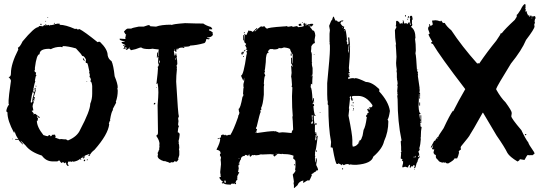

<svg xmlns="http://www.w3.org/2000/svg" viewBox="-20 -818 2729 969"><path d="M222.7 -731.9V-728H218.8Q219.2 -731.9 222.7 -731.9ZM209 -712.4H212.9Q212.9 -708.5 209 -708.5ZM255.9 -702.6H257.8Q257.8 -699.7 252 -696.8V-698.7Q252.4 -702.6 255.9 -702.6ZM187.5 -698.7 189.5 -694.8V-690.9Q185.5 -692.9 183.6 -692.9V-694.8Q184.1 -698.7 187.5 -698.7ZM265.6 -698.7H281.2V-692.9Q311 -692.9 359.4 -671.4L363.3 -673.3H365.2L371.1 -669.4H373Q377.4 -669.4 380.9 -671.4Q406.2 -658.7 472.7 -605L476.6 -606.9H484.4Q523.4 -569.3 523.4 -538.6Q526.9 -520 543 -509.3Q552.7 -488.8 558.6 -433.1Q574.2 -395.5 574.2 -376.5L572.3 -372.6L574.2 -360.8Q574.2 -330.1 564.5 -304.2L566.4 -300.3L548.8 -267.1L550.8 -263.2Q542.5 -257.3 535.2 -212.4Q537.1 -212.4 537.1 -210.4Q534.2 -210.4 529.3 -194.8L531.2 -190.9Q525.4 -139.6 457 -62Q437 -46.9 431.6 -30.8H429.7Q425.8 -30.8 425.8 -34.7Q429.7 -36.6 431.6 -36.6L429.7 -40.5Q409.7 -34.7 404.3 -28.8Q408.2 -28.8 408.2 -26.9Q404.3 -18.1 400.4 -17.1V-22.9H394.5Q389.6 -19 386.7 -19L390.6 -13.2L386.7 -11.2H384.8L386.7 -15.1H382.8Q371.6 -5.4 349.6 -1.5Q349.6 -5.4 345.7 -5.4V-1.5H341.8Q337.4 -1.5 334 -3.4Q330.6 -1.5 326.2 -1.5Q326.2 -3.4 324.2 -3.4Q322.3 5.4 322.3 12.2Q326.2 12.7 326.2 16.1Q326.2 20 322.3 20Q312.5 12.2 312.5 2.4H310.5Q305.7 6.3 304.7 6.3Q304.7 3.4 298.8 0.5H296.9Q293 1 293 4.4Q286.6 4.4 281.2 -7.3H275.4L269.5 -3.4H246.1Q212.4 -3.4 191.4 -32.7Q133.3 -51.3 109.4 -83.5Q108.4 -83.5 85.9 -106.9H84L95.7 -91.3V-89.4H93.8Q74.2 -108.4 74.2 -112.8H56.6V-116.7H72.3Q59.1 -133.8 54.7 -153.8H52.7V-147.9H50.8Q17.6 -209 17.6 -249.5V-251.5Q14.2 -251.5 11.7 -257.3Q14.2 -275.9 25.4 -290.5L23.4 -294.4V-312Q23.4 -327.6 35.2 -409.7Q35.2 -417 23.4 -429.2Q35.2 -429.2 35.2 -448.7Q35.2 -495.1 72.3 -567.9L70.3 -577.6Q79.6 -579.1 93.8 -608.9Q153.8 -681.2 173.8 -681.2Q173.8 -684.1 179.7 -687Q190.4 -685.1 197.3 -685.1Q197.3 -688 203.1 -690.9H207L210.9 -689V-690.9Q209 -694.8 209 -696.8H212.9V-690.9H220.7Q222.7 -690.9 222.7 -692.9Q228.5 -690.9 228.5 -689Q236.3 -690.4 236.3 -692.9Q238.3 -692.9 238.3 -690.9Q251 -692.9 259.8 -696.8H265.6ZM296.9 -585.4Q296.9 -583.5 294.9 -579.6L285.2 -581.5Q258.3 -581.5 236.3 -569.8Q229.5 -571.8 228.5 -571.8Q179.7 -571.8 179.7 -544.4Q164.6 -544.4 156.2 -476.1V-464.4H154.3V-462.4Q154.3 -452.6 162.1 -452.6V-450.7L160.2 -440.9Q164.1 -440.4 164.1 -437Q159.7 -437 156.2 -411.6L158.2 -407.7Q154.3 -397.9 150.4 -378.4V-372.6H148.4V-368.7L150.4 -364.7H146.5V-358.9L150.4 -360.8H152.3V-356.9Q144.5 -356.9 144.5 -351.1Q140.6 -342.3 134.8 -302.2L138.7 -300.3H140.6Q140.6 -307.1 150.4 -310.1V-308.1Q150.4 -306.2 148.4 -306.2L150.4 -302.2Q144.5 -289.1 144.5 -280.8Q148.4 -263.2 148.4 -261.2Q145 -259.3 140.6 -259.3V-257.3L150.4 -245.6Q148.4 -241.7 148.4 -239.7L154.3 -243.7L158.2 -241.7Q158.2 -243.7 160.2 -243.7Q160.2 -239.7 181.6 -226.1V-224.1H175.8Q171.9 -224.1 171.9 -230H166V-228Q171.9 -221.7 171.9 -218.3Q169.9 -214.4 169.9 -212.4Q171.9 -212.4 171.9 -210.4Q168 -208.5 166 -208.5Q166 -177.7 199.2 -136.2Q215.8 -130.4 222.7 -130.4Q222.7 -136.2 232.4 -136.2Q234.4 -132.3 234.4 -130.4Q242.2 -130.4 242.2 -138.2H244.1Q246.1 -138.2 246.1 -136.2L250 -138.2H257.8Q257.8 -134.8 261.7 -128.4Q257.8 -127.9 257.8 -124.5Q264.2 -120.6 283.2 -114.7Q285.2 -114.7 285.2 -116.7L304.7 -114.7H312.5Q322.3 -110.4 322.3 -108.9Q370.1 -128.4 384.8 -163.6Q435.5 -259.3 435.5 -294.4Q445.3 -317.4 445.3 -345.2V-384.3Q442.9 -407.7 435.5 -407.7V-411.6H439.5Q436.5 -429.2 431.6 -429.2L433.6 -439Q433.6 -440.9 429.7 -454.6H431.6Q422.9 -499.5 419.9 -499.5Q412.1 -499.5 412.1 -505.4L414.1 -517.1Q405.8 -534.2 396.5 -536.6Q396.5 -534.7 394.5 -534.7Q394.5 -541.5 363.3 -573.7Q322.3 -585.4 296.9 -585.4ZM398.4 -524.9Q403.3 -523.9 408.2 -511.2H406.2Q398.4 -514.6 398.4 -524.9ZM416 -407.7H419.9V-405.8H416ZM160.2 -386.2Q164.1 -385.7 164.1 -382.3L160.2 -380.4ZM160.2 -374.5H162.1Q162.1 -370.6 158.2 -370.6L160.2 -360.8L150.4 -327.6H156.2V-321.8Q156.2 -317.9 152.3 -317.9V-319.8L154.3 -323.7H150.4V-319.8L154.3 -314Q154.3 -310.1 150.4 -310.1V-314H148.4Q148.4 -308.1 142.6 -308.1V-310.1Q142.6 -317.4 152.3 -349.1L148.4 -347.2L146.5 -351.1Q156.2 -351.1 156.2 -362.8V-368.7L152.3 -366.7H150.4Q150.4 -369.6 160.2 -374.5ZM43 -118.7H44.9V-114.7H43ZM398.4 -28.8V-24.9H400.4V-28.8ZM421.9 -15.1V-9.3H418V-11.2Q418.5 -15.1 421.9 -15.1ZM408.2 -13.2 410.2 -9.3Q410.2 -6.3 404.3 -3.4L402.3 -7.3Q402.3 -10.3 408.2 -13.2ZM316.4 4.4V6.3H320.3V4.4Z M615.2 -576.2 617.2 -580.1Q611.3 -580.1 611.3 -576.2ZM781.2 -498Q785.2 -498 787.1 -511.7H783.2ZM865.2 -515.6V-525.4H863.3V-515.6ZM863.3 -564.5V-568.4Q859.4 -567.9 859.4 -564.5ZM615.2 -576.2V-574.2L601.6 -570.3L607.4 -578.1V-585.9Q601.6 -585.9 601.6 -589.8L605.5 -591.8Q606 -587.9 609.4 -587.9H613.3Q613.3 -591.8 595.7 -599.6L593.8 -603.5V-605.5Q601.6 -607.4 609.4 -607.4V-609.4Q584 -613.8 584 -619.1V-623Q589.8 -623 613.3 -621.1Q613.3 -625 611.3 -628.9L615.2 -630.9L613.3 -634.8V-636.7L617.2 -642.6Q612.8 -643.6 605.5 -658.2Q618.2 -673.8 625 -673.8H642.6Q647.9 -677.7 679.7 -683.6H705.1L728.5 -691.4Q738.3 -690.4 738.3 -685.5Q757.8 -683.6 767.6 -683.6Q793.9 -693.4 843.8 -693.4L847.7 -691.4Q847.7 -696.3 914.1 -701.2Q970.2 -699.2 1005.9 -699.2Q1021 -688.5 1044.9 -681.6L1050.8 -673.8V-669.9H1035.2V-664.1Q1044.4 -663.1 1054.7 -652.3L1052.7 -648.4Q1054.7 -644.5 1054.7 -642.6Q1048.3 -628.9 1025.4 -628.9V-627Q1039.1 -625 1039.1 -621.1Q1034.7 -621.1 1031.2 -619.1Q1027.8 -621.1 1021.5 -621.1Q1017.6 -599.6 1007.8 -599.6Q972.7 -589.8 939.5 -587.9Q939.5 -582 906.2 -582V-580.1H910.2V-576.2H904.3Q902.3 -576.2 902.3 -578.1Q878.9 -578.1 878.9 -568.4H875V-574.2Q871.1 -574.2 869.1 -558.6Q871.1 -558.6 871.1 -556.6L867.2 -554.7Q864.3 -562.5 861.3 -562.5Q857.4 -562 857.4 -558.6Q861.3 -540.5 861.3 -537.1Q864.7 -537.1 867.2 -546.9Q865.2 -546.9 865.2 -548.8H869.1Q871.1 -535.6 873 -531.2Q873 -529.3 871.1 -529.3Q875 -513.7 875 -494.1L871.1 -488.3L873 -476.6Q873 -474.6 871.1 -474.6L873 -470.7Q869.1 -434.6 869.1 -406.2Q878.9 -235.4 882.8 -230.5Q878.9 -222.7 878.9 -218.8L880.9 -207Q878.9 -193.8 878.9 -185.5Q882.8 -185.5 882.8 -179.7Q878.4 -174.3 877 -150.4Q886.7 -148.4 886.7 -138.7Q884.8 -116.7 880.9 -105.5Q882.8 -102.1 882.8 -97.7H880.9Q884.8 -88.9 884.8 -72.3Q884.8 -66.4 882.8 -66.4L884.8 -56.6V-35.2Q884.8 -33.2 878.9 -15.6Q880.9 -15.6 880.9 -13.7Q873.5 -2 871.1 -2H867.2L861.3 -5.9Q860.8 -0.5 851.6 2L847.7 0Q839.8 3.9 834 3.9Q834 1 814.5 -3.9Q814.5 -5.9 812.5 -5.9L808.6 -3.9Q775.4 -14.2 775.4 -31.2Q777.3 -35.2 777.3 -37.1L775.4 -46.9Q777.8 -46.9 783.2 -64.5H785.2Q785.2 -66.4 783.2 -66.4Q785.2 -77.1 785.2 -82L783.2 -85.9L785.2 -89.8Q785.2 -108.9 769.5 -130.9Q769.5 -136.7 771.5 -136.7Q777.3 -136.7 777.3 -150.4Q775.4 -251 775.4 -287.1Q779.3 -332.5 779.3 -351.6Q779.3 -378.9 775.4 -398.4H773.4V-394.5H769.5Q777.3 -459.5 777.3 -474.6Q775.4 -478.5 775.4 -480.5Q781.2 -482.4 781.2 -493.2Q781.2 -498 777.3 -498Q779.3 -521.5 779.3 -529.3Q779.3 -533.2 775.4 -533.2V-527.3H771.5L773.4 -552.7H777.3Q777.3 -548.8 779.3 -535.2H781.2V-537.1Q779.3 -547.9 779.3 -554.7L781.2 -568.4Q754.9 -570.8 750 -572.3Q739.3 -570.3 732.4 -570.3Q701.7 -570.3 693.4 -578.1H687.5Q664.1 -568.4 640.6 -564.5Q640.6 -567.4 632.8 -572.3Q634.8 -576.2 634.8 -578.1H632.8Q626 -566.4 615.2 -566.4V-572.3Q621.1 -572.3 621.1 -578.1L617.2 -576.2ZM759.8 -291H755.9Q755.9 -298.8 759.8 -298.8H763.7V-294.9Q763.7 -291 759.8 -291ZM771.5 -377H767.6V-378.9H771.5Z M1451.7 -536.6H1447.3V-548.3H1451.7ZM1541.5 -684.6V-690.4H1537.6Q1537.6 -684.6 1541.5 -684.6ZM1451.7 -146.5Q1451.7 -155.8 1459.5 -164.1Q1457.5 -218.8 1455.6 -228.5L1457.5 -232.4Q1453.6 -271 1453.6 -332.5Q1453.6 -342.3 1455.6 -377.4L1451.7 -379.4L1453.6 -389.2Q1451.7 -427.2 1449.2 -430.2L1451.7 -450.2L1449.2 -486.3H1453.6V-480.5H1455.6V-488.3L1449.2 -498.5V-526.4H1453.6V-498.5H1455.6L1457.5 -542.5Q1445.8 -558.6 1443.4 -572.3Q1441.4 -572.3 1441.4 -570.3Q1441.4 -575.2 1413.6 -578.6Q1413.6 -578.1 1401.4 -574.7H1391.6L1387.2 -576.7Q1387.2 -568.4 1359.4 -568.4V-570.3H1343.3Q1335 -565.4 1331.5 -556.6H1335.4V-552.2Q1321.3 -552.2 1321.3 -504.4Q1317.4 -462.4 1315.4 -462.4Q1317.4 -458.5 1317.4 -456.5Q1315.4 -450.2 1313.5 -450.2L1319.3 -436.5Q1313.5 -436.5 1311.5 -395.5Q1311.5 -391.6 1313.5 -391.6L1311.5 -381.3V-340.3Q1307.1 -288.6 1297.4 -272.5Q1299.3 -268.6 1299.3 -264.2Q1296.4 -264.2 1293.5 -260.3Q1295.4 -256.3 1295.4 -252.4Q1291.5 -248 1275.4 -178.2Q1273.4 -178.2 1271.5 -168.5Q1275.4 -166.5 1277.3 -166.5L1273.4 -152.3Q1275.4 -148.4 1275.4 -146.5Q1337.9 -156.2 1363.3 -156.2Q1365.2 -156.2 1365.2 -154.3L1369.1 -156.2Q1387.2 -150.4 1387.2 -148.4L1405.3 -150.4Q1415 -150.4 1451.7 -146.5ZM1206.5 -548.3V-552.2H1204.1V-548.3ZM1551.3 -432.6V-436.5H1549.3V-432.6ZM1557.6 -292.5V-296.4H1555.7V-292.5ZM1557.6 -224.1V-234.4Q1557.6 -238.3 1553.7 -238.3V-224.1ZM1557.6 -212.4V-222.2Q1553.7 -221.7 1553.7 -218.3Q1555.7 -214.4 1555.7 -212.4ZM1551.3 -192.4 1559.6 -196.3Q1557.6 -204.1 1557.6 -210.4H1555.7Q1555.7 -205.1 1551.3 -200.2ZM1269.5 -148.4V-152.3H1267.6V-148.4ZM1573.2 -142.1V-146.5H1571.3V-142.1ZM1575.7 -110.4Q1575.7 -116.2 1577.6 -124H1573.2V-136.2H1571.3V-110.4ZM1375.5 -40V-42H1371.6V-40ZM1187.5 -16.1V-20H1185.1V-16.1ZM1117.2 106 1119.1 102.1V93.8H1111.3Q1112.8 106 1117.2 106ZM1187.5 53.7 1187 53.2 1189 49.3ZM1501.5 -686.5 1497.6 -688.5Q1493.7 -688.5 1489.3 -686.5Q1487.3 -689 1487.3 -696.8L1499.5 -698.7ZM1214.4 -650.4H1210.4Q1210.4 -656.7 1214.4 -656.7ZM1210.4 -614.3H1206.5V-640.6H1210.4ZM1214.4 -558.6H1210.4Q1210.4 -563.5 1216.3 -566.4L1218.3 -562.5Q1214.4 -562.5 1214.4 -558.6ZM1202.1 -542.5Q1198.2 -542.5 1198.2 -546.4V-550.3Q1198.2 -553.7 1204.1 -556.6H1210.4Q1210.4 -545.9 1202.1 -542.5ZM1567.4 -542.5H1563.5V-544.4H1567.4ZM1210.4 -530.3H1206.5V-534.7H1210.4ZM1597.7 -250.5H1593.3V-252.4H1597.7ZM1081.1 -116.2H1079.1V-120.1H1085.4Q1085.4 -116.2 1081.1 -116.2ZM1579.6 -52.2H1575.7V-60.1Q1579.6 -59.6 1579.6 -56.2ZM1469.2 16.6Q1463.4 16.6 1463.4 12.7L1467.3 10.7L1469.2 14.6ZM1507.3 -702.6Q1503.4 -702.6 1503.4 -706.5H1507.3ZM1465.3 130.9H1463.4V116.7L1461.4 105L1463.4 101.1Q1463.4 95.2 1457.5 63Q1471.2 48.3 1471.2 43Q1471.2 38.6 1469.2 38.6L1471.2 24.9V-3.4Q1471.2 -10.3 1459.5 -18.1L1461.4 -32.2Q1441.4 -40 1421.4 -40Q1406.7 -40 1403.3 -42Q1401.4 -42 1401.4 -40Q1391.6 -42 1381.3 -42Q1373 -32.2 1369.1 -32.2Q1369.1 -28.3 1365.2 -28.3L1359.4 -32.2L1361.3 -36.1V-38.1L1345.2 -40Q1308.6 -38.1 1299.3 -38.1V-40Q1284.7 -34.2 1271.5 -34.2L1263.2 -36.1L1259.3 -34.2L1255.4 -36.1Q1252.4 -36.1 1243.2 -26.4L1237.3 -34.2H1241.2V-38.1L1237.3 -36.1Q1237.3 -38.1 1235.4 -38.1Q1235.4 -32.2 1229.5 -32.2L1223.1 -36.1H1215.3L1217.3 -32.2Q1195.3 -29.8 1195.3 -12.2Q1192.4 -12.2 1187.5 3.9H1185.1V7.8H1189.5V11.7Q1183.1 11.7 1183.1 22Q1185.1 25.9 1185.1 27.8H1183.1Q1183.1 29.8 1185.1 29.8Q1181.2 49.3 1181.2 51.8Q1184.1 49.8 1187.5 49.8L1185.5 52.2L1187 53.2L1177.2 71.8Q1179.2 75.7 1179.2 77.6Q1175.3 78.1 1175.3 82Q1179.2 82.5 1179.2 85.9L1169.4 97.7Q1171.4 97.7 1171.4 99.6Q1167.5 100.6 1167.5 104H1171.4V107.9Q1171.4 111.8 1165.5 111.8V107.9L1155.3 109.9Q1153.3 109.9 1153.3 107.9Q1145.5 108.9 1145.5 113.8Q1110.4 113.8 1109.4 106L1105.5 107.9Q1099.1 107.9 1099.1 104Q1102.1 104 1105.5 97.7Q1098.1 97.7 1087.4 80.1Q1087.4 73.7 1095.2 73.7V67.9H1091.3V64H1095.2Q1091.3 61 1091.3 50.8Q1095.2 15.6 1095.2 11.7Q1095.2 0 1093.3 -12.2Q1095.2 -15.6 1095.2 -28.3Q1089.4 -28.3 1089.4 -30.3L1091.3 -34.2Q1089.4 -38.1 1089.4 -40Q1093.3 -40 1093.3 -44.4Q1093.3 -59.6 1073.2 -62V-64.5Q1091.3 -99.1 1091.3 -116.2Q1087.4 -116.2 1087.4 -122.1Q1095.2 -122.1 1095.2 -128.4V-134.3L1101.1 -138.2H1110.4L1116.2 -134.3Q1116.7 -138.2 1120.1 -138.2Q1120.6 -134.3 1124 -134.3Q1127.9 -134.3 1136.2 -138.2Q1140.1 -136.2 1142.1 -136.2Q1157.7 -158.7 1182.1 -228.5V-234.4Q1184.6 -234.4 1188.5 -248.5Q1186 -251.5 1184.1 -268.6Q1192.9 -268.6 1204.1 -330.6Q1208.5 -330.6 1208.5 -340.3L1206.5 -344.2Q1208 -377.4 1210.4 -377.4L1208.5 -381.3V-393.6Q1208.5 -395.5 1212.4 -409.2V-426.3L1208.5 -409.2Q1196.3 -434.6 1196.3 -436.5Q1209 -436.5 1224.1 -542.5Q1226.1 -542.5 1226.1 -554.7H1222.2Q1222.2 -558.1 1228.5 -562.5Q1226.1 -566.4 1226.1 -568.4Q1221.2 -564.5 1218.3 -564.5L1224.1 -572.3V-576.7L1216.3 -590.3L1220.2 -592.3V-588.4H1222.2V-590.3Q1220.2 -594.7 1220.2 -596.7Q1222.2 -596.7 1222.2 -598.6Q1212.4 -598.6 1212.4 -614.3L1214.4 -640.6Q1212.4 -644.5 1212.4 -646.5H1214.4L1222.2 -640.6Q1224.1 -640.6 1234.4 -664.6Q1240.2 -664.6 1240.2 -660.6L1244.1 -662.6H1246.1L1256.3 -656.7Q1256.3 -659.2 1276.4 -676.8H1278.3V-674.3Q1272.9 -664.6 1266.1 -664.6V-658.7Q1289.6 -681.2 1296.4 -684.6H1302.2Q1304.2 -684.6 1304.2 -682.6L1314.5 -686.5Q1314.5 -681.6 1328.1 -672.4Q1328.1 -679.2 1411.6 -684.6Q1420.4 -684.6 1429.2 -686.5L1431.6 -682.6Q1449.2 -684.6 1449.2 -686.5L1459.5 -682.6L1479.5 -686.5Q1479.5 -685.1 1485.4 -680.7Q1507.8 -682.6 1513.7 -686.5L1511.2 -696.8Q1513.7 -700.7 1513.7 -702.6H1517.6Q1517.6 -694.3 1523.4 -694.3L1521.5 -698.7L1525.4 -700.7V-694.3L1521.5 -688.5H1525.4Q1525.4 -694.3 1529.3 -694.3L1533.7 -692.4Q1534.2 -696.8 1537.6 -696.8V-694.3L1551.3 -698.7V-696.8L1555.7 -698.7Q1556.6 -698.7 1561.5 -694.3Q1561.5 -691.4 1553.7 -686.5V-684.6H1549.3V-688.5L1545.4 -686.5L1547.4 -682.6L1545.4 -678.7Q1548.8 -678.7 1557.6 -664.6Q1569.3 -664.6 1571.3 -638.7L1567.4 -616.7L1569.3 -600.6Q1560.5 -600.6 1551.3 -584.5Q1551.3 -569.3 1549.3 -558.6Q1553.7 -550.8 1553.7 -542.5V-504.4Q1553.7 -502.4 1555.7 -502.4L1553.7 -498.5Q1553.7 -488.3 1557.6 -474.6V-448.2L1555.7 -436.5Q1555.7 -434.6 1557.6 -434.6Q1555.7 -413.1 1555.7 -391.6Q1550.3 -395.5 1549.3 -395.5Q1549.3 -388.2 1547.4 -377.4Q1554.2 -377.4 1557.6 -310.5H1559.6V-322.3H1563.5Q1565.4 -304.7 1565.4 -300.3H1561.5V-308.6H1559.6V-294.4Q1565.4 -294.4 1565.4 -284.2L1561.5 -282.2Q1565.4 -234.4 1573.2 -234.4V-232.4H1569.3Q1565.4 -232.4 1565.4 -238.3H1563.5Q1563.5 -214.4 1567.4 -190.4H1569.3Q1569.3 -196.3 1577.6 -196.3V-188.5H1575.7L1571.3 -190.4Q1569.3 -186.5 1569.3 -184.1V-150.4L1573.2 -148.4Q1573.2 -150.4 1575.7 -150.4L1577.6 -136.2Q1577.6 -134.3 1575.7 -134.3L1577.6 -130.4L1575.7 -126.5H1579.6V-132.3H1583.5Q1574.2 -50.3 1569.3 -50.3Q1570.3 -50.3 1570.3 -46.4Q1570.3 -41.5 1569.3 -33.2Q1569.3 -31.2 1571.3 -31.2L1569.3 -21Q1569.3 -15.1 1573.2 1H1575.7Q1575.7 -9.3 1573.2 -19H1577.6L1579.6 -5.4Q1575.7 7.8 1575.7 14.6Q1585.4 33.2 1585.4 38.6Q1585.4 41 1581.1 42.5L1577.6 41Q1577.6 47.4 1563.5 52.7Q1563.5 56.6 1551.3 61L1553.7 64.9V66.9Q1543.9 90.8 1539.6 94.7H1537.6V90.8Q1529.8 92.3 1511.2 105L1509.3 101.1Q1511.2 97.2 1511.2 92.8Q1488.8 97.2 1481.4 116.7Z M2023.9 -742.2H2027.8V-734.4H2023.9ZM2053.2 -738.3H2057.1Q2061 -738.3 2063 -718.8H2059.1V-701.2Q2059.1 -696.8 2061 -693.4Q2060.1 -685.5 2055.2 -685.5V-681.6Q2076.7 -666.5 2076.7 -627Q2076.7 -625 2074.7 -621.1Q2078.6 -597.7 2078.6 -562.5L2076.7 -548.8Q2080.6 -535.6 2084.5 -460.9H2088.4L2086.4 -457Q2086.9 -453.1 2090.3 -453.1L2088.4 -449.2V-447.3L2090.3 -437.5H2088.4L2098.1 -371.1H2096.2L2098.1 -367.2V-359.4L2096.2 -349.6H2100.1V-332Q2100.1 -330.1 2098.1 -330.1L2100.1 -326.2V-320.3H2096.2V-343.8H2094.2Q2094.2 -312.5 2092.3 -283.2Q2094.2 -244.1 2104 -244.1V-242.2H2096.2Q2096.2 -237.3 2100.1 -214.8H2102.1V-236.3H2106V-197.3H2100.1L2102.1 -193.4V-179.7Q2105.5 -179.7 2107.9 -175.8Q2104 -159.2 2104 -132.8V-128.9Q2104 -124.5 2102.1 -121.1Q2102.1 -119.1 2104 -119.1Q2102.1 -87.4 2096.2 -70.3L2098.1 -62.5Q2098.1 -60.5 2090.3 -50.8Q2095.2 -50.8 2096.2 -33.2L2092.3 -31.2Q2092.3 -33.2 2090.3 -33.2V-25.4H2092.3L2098.1 -29.3L2100.1 -25.4Q2090.8 -22.9 2086.4 0Q2083 0 2076.7 27.3L2072.8 29.3Q2068.8 29.3 2068.8 25.4Q2072.8 25.4 2072.8 21.5V15.6Q2070.8 15.6 2070.8 17.6L2066.9 15.6H2064.9V21.5H2055.2Q2052.2 29.3 2049.3 29.3Q2049.3 27.3 2047.4 27.3L2049.3 23.4Q2049.3 21.5 2047.4 21.5L2049.3 17.6V13.7H2047.4Q2039.6 18.6 2039.6 27.3Q2035.6 27.3 2025.9 23.4Q2022 23.4 2012.2 27.3L2010.3 23.4V21.5Q2010.3 19.5 2014.2 5.9V-5.9L2010.3 -3.9Q2010.3 -5.9 2008.3 -5.9L2010.3 -9.8V-15.6Q2002.4 -15.6 2002.4 -19.5L2004.4 -43Q2002.4 -46.9 2002.4 -48.8L2006.3 -50.8L2004.4 -60.5V-76.2Q2004.4 -85.9 2002.4 -105.5Q2006.3 -105.5 2006.3 -111.3Q1986.8 -203.6 1986.8 -312.5V-316.4Q1986.8 -323.2 1984.9 -334Q1986.8 -337.4 1986.8 -341.8Q1984.9 -345.2 1984.9 -349.6H1986.8L1984.9 -353.5V-361.3Q1984.9 -369.6 1986.8 -382.8L1984.9 -386.7L1986.8 -396.5Q1986.8 -404.3 1982.9 -421.9H1984.9L1982.9 -425.8V-449.2L1981 -460.9Q1981 -462.9 1982.9 -462.9Q1979 -488.3 1979 -500L1981 -531.2Q1979 -574.2 1977.1 -591.8Q1977.1 -593.8 1979 -593.8Q1973.1 -627.4 1973.1 -664.1V-666L1981 -681.6Q1981 -685.5 1977.1 -685.5L1979 -695.3V-709Q1979.5 -712.9 1982.9 -712.9H1984.9Q1994.1 -708.5 1998.5 -699.2Q1996.6 -699.2 1996.6 -697.3H1998.5L2004.4 -701.2Q2007.8 -699.2 2012.2 -699.2Q2012.2 -709 2014.2 -709L2012.2 -712.9V-714.8H2016.1Q2020 -701.2 2020 -699.2L2029.8 -701.2Q2029.8 -699.2 2031.7 -699.2Q2031.7 -701.2 2033.7 -701.2V-695.3Q2043.5 -703.1 2043.5 -707Q2048.3 -707 2049.3 -691.4L2053.2 -693.4Q2049.3 -701.2 2049.3 -714.8V-722.7L2051.3 -726.6H2047.4Q2048.8 -738.3 2053.2 -738.3ZM2039.6 -736.3H2041.5Q2045.4 -735.8 2045.4 -732.4Q2041.5 -732.4 2041.5 -726.6H2037.6ZM1664.6 -734.4Q1668.9 -720.2 1674.3 -712.9L1678.2 -714.8Q1681.2 -714.8 1686 -707L1689.9 -709H1695.8Q1697.3 -714.8 1711.4 -714.8H1713.4L1709.5 -709L1705.6 -710.9Q1703.6 -710.9 1697.8 -701.2Q1707 -683.6 1717.3 -683.6L1715.3 -673.8V-669.9L1719.2 -671.9Q1726.6 -671.9 1731 -617.2L1729 -613.3Q1729 -609.9 1732.9 -601.6Q1731 -597.7 1731 -595.7L1734.9 -593.8Q1738.8 -593.8 1738.8 -597.7V-605.5L1736.8 -628.9H1742.7Q1746.6 -595.7 1746.6 -584V-582Q1746.6 -534.7 1740.7 -474.6L1742.7 -462.9Q1740.7 -459.5 1740.7 -455.1H1744.6V-451.2Q1744.6 -447.3 1740.7 -447.3Q1740.7 -449.2 1738.8 -449.2V-441.4L1742.7 -443.4L1744.6 -439.5V-437.5H1740.7V-433.6H1744.6V-427.7L1740.7 -429.7H1738.8L1736.8 -419.9H1738.8Q1752.4 -423.8 1762.2 -423.8L1770 -421.9L1773.9 -423.8Q1786.1 -423.8 1826.7 -404.3Q1856.4 -404.3 1893.1 -369.1Q1895 -365.2 1895 -363.3Q1893.1 -359.4 1893.1 -357.4Q1941.4 -305.2 1947.8 -257.8Q1942.4 -221.2 1936 -214.8Q1939.9 -208.5 1939.9 -205.1Q1939.9 -151.9 1918.5 -105.5Q1910.2 -67.4 1863.8 -27.3Q1855 7.8 1779.8 13.7H1766.1Q1759.3 13.7 1748.5 11.7L1744.6 13.7Q1738.3 9.8 1732.9 9.8Q1724.1 9.8 1715.3 15.6L1705.6 9.8V15.6H1703.6L1693.8 7.8Q1693.8 9.8 1691.9 9.8Q1691.9 5.9 1688 5.9Q1688 9.8 1684.1 9.8H1680.2Q1672.9 9.8 1658.7 -72.3Q1655.3 -74.2 1648.9 -74.2Q1648.9 -77.1 1650.9 -101.6Q1637.2 -171.4 1637.2 -287.1Q1633.3 -287.1 1633.3 -300.8H1635.3Q1631.3 -311 1631.3 -341.8V-398.4Q1645 -537.1 1645 -568.4V-587.9L1643.1 -601.6H1645L1643.1 -605.5V-648.4Q1643.1 -655.3 1645 -666L1641.1 -687.5Q1651.4 -716.8 1656.7 -718.8Q1659.7 -734.4 1664.6 -734.4ZM2035.6 -722.7H2039.6V-718.8H2035.6ZM1707.5 -681.6V-677.7H1709.5V-681.6ZM1717.3 -666V-660.2H1719.2V-666ZM1740.7 -591.8 1738.8 -578.1V-566.4Q1738.8 -564.5 1736.8 -564.5Q1738.8 -561.5 1738.8 -552.7H1740.7Q1742.7 -580.1 1742.7 -587.9V-591.8ZM2086.4 -466.8H2090.3V-464.8H2086.4ZM1756.3 -332V-312.5H1758.3V-322.3H1760.3Q1760.3 -321.3 1762.2 -314.5Q1760.3 -314.5 1760.3 -312.5Q1762.2 -312.5 1762.2 -310.5H1754.4Q1750.5 -318.4 1750.5 -322.3Q1752.4 -325.7 1752.4 -330.1L1748.5 -332H1746.6L1744.6 -324.2Q1744.6 -322.3 1746.6 -322.3Q1742.2 -276.9 1740.7 -271.5Q1740.7 -269.5 1742.7 -269.5L1738.8 -234.4Q1758.3 -138.2 1758.3 -111.3V-87.9L1760.3 -78.1Q1780.3 -78.1 1795.4 -103.5H1791.5V-107.4Q1802.7 -107.4 1807.1 -127Q1809.6 -127 1814.9 -162.1Q1824.7 -178.2 1830.6 -222.7H1832.5L1826.7 -232.4Q1830.1 -240.2 1834.5 -240.2L1832.5 -244.1L1842.3 -252V-253.9Q1836.4 -253.9 1836.4 -255.9V-261.7H1832.5V-263.7Q1832.5 -266.6 1838.4 -269.5H1842.3V-265.6H1844.2Q1848.1 -265.6 1848.1 -269.5H1844.2V-277.3H1848.1Q1850.1 -277.3 1850.1 -275.4Q1859.9 -276.9 1859.9 -287.1Q1828.6 -334 1787.6 -334H1766.1ZM1760.3 -302.7H1764.2V-296.9H1760.3ZM2096.2 -300.8H2100.1V-285.2H2096.2ZM1754.4 -289.1H1758.3V-285.2H1754.4ZM1764.2 -285.2V-281.2H1760.3Q1760.7 -285.2 1764.2 -285.2ZM1762.2 -271.5H1766.1V-265.6H1762.2ZM1836.4 -265.6V-263.7H1840.3V-265.6ZM1760.3 -259.8H1764.2V-257.8H1760.3ZM2100.1 -209V-199.2H2102.1V-209ZM1787.6 -101.6H1789.6V-97.7H1787.6ZM2074.7 -31.2V-29.3Q2076.7 -25.4 2076.7 -23.4H2078.6V-25.4Q2076.7 -29.3 2076.7 -31.2ZM2068.8 -29.3V-25.4H2070.8V-29.3ZM2066.9 -23.4V-21.5H2072.8V-23.4ZM1709.5 31.2H1711.4V37.1H1709.5Q1705.6 37.1 1705.6 33.2ZM2070.8 33.2Q2074.7 33.7 2074.7 37.1H2070.8Z M2628.9 -797.9H2630.9L2632.8 -788.1V-786.1Q2632.8 -784.2 2630.9 -784.2L2632.8 -780.3Q2630.9 -776.4 2630.9 -774.4L2634.8 -766.6L2630.9 -764.6Q2632.8 -760.7 2632.8 -758.8L2636.7 -760.7L2640.6 -758.8L2638.7 -754.9V-752.9Q2644.5 -745.6 2644.5 -739.3L2648.4 -741.2Q2652.3 -740.7 2652.3 -737.3L2650.4 -733.4H2652.3Q2656.2 -733.4 2656.2 -739.3H2662.1Q2662.1 -733.4 2666 -733.4H2668V-737.3H2671.9V-733.4L2677.7 -737.3Q2681.6 -737.3 2683.6 -725.6Q2679.7 -725.6 2677.7 -710L2679.7 -706.1Q2679.7 -702.1 2675.8 -692.4Q2677.7 -689 2677.7 -684.6Q2677.7 -672.4 2634.8 -616.2Q2613.3 -564.5 2558.6 -497.1Q2489.3 -384.8 2484.4 -370.1V-366.2Q2508.3 -323.7 2531.2 -301.8Q2562.5 -258.8 2562.5 -249V-245.1L2560.5 -231.4Q2560.5 -220.7 2611.3 -161.1Q2631.8 -117.2 2646.5 -98.6Q2646.5 -91.8 2675.8 -49.8L2677.7 -42L2666 -34.2H2664.1Q2662.1 -34.2 2662.1 -36.1L2658.2 -34.2Q2656.2 -34.2 2656.2 -36.1L2652.3 -34.2Q2647.9 -34.2 2644.5 -36.1Q2640.1 -36.1 2627 -10.7Q2608.9 -13.2 2603.5 -14.6Q2603.5 -8.8 2591.8 -2.9Q2552.2 -26.9 2541 -45.9Q2526.4 -76.2 2486.3 -133.8L2418 -249H2416Q2361.3 -150.9 2351.6 -137.7Q2351.6 -133.3 2306.6 -79.1Q2304.7 -75.2 2304.7 -73.2L2306.6 -63.5Q2296.4 -58.6 2294.9 -51.8L2296.9 -47.9Q2292.5 -28.3 2287.1 -18.6H2273.4Q2273.4 -10.3 2242.2 6.8H2240.2Q2230 6.8 2228.5 1L2224.6 2.9Q2220.2 2.9 2216.8 1L2212.9 2.9Q2191.4 -2.4 2191.4 -10.7Q2183.6 -14.6 2179.7 -24.4V-36.1Q2172.9 -36.1 2169.9 -43.9Q2168 -43.9 2168 -45.9Q2168 -54.7 2171.9 -63.5Q2160.2 -63.5 2160.2 -67.4Q2166 -78.6 2166 -83V-85H2164.1Q2164.1 -77.1 2156.2 -73.2H2154.3V-75.2L2171.9 -108.4L2175.8 -106.4Q2175.8 -111.3 2189.5 -127.9Q2189.5 -126 2191.4 -126Q2191.4 -131.8 2218.8 -170.9Q2250.5 -238.8 2265.6 -258.8Q2265.6 -256.8 2267.6 -256.8Q2293 -307.6 2328.1 -368.2Q2199.2 -536.1 2164.1 -596.7Q2156.2 -596.7 2156.2 -602.5Q2156.2 -606.4 2162.1 -606.4Q2142.6 -639.2 2142.6 -645.5Q2146.5 -647.5 2148.4 -647.5Q2148.4 -651.4 2140.6 -670.9Q2140.6 -684.6 2146.5 -684.6V-690.4L2144.5 -694.3L2148.4 -696.3Q2152.3 -691.4 2152.3 -686.5Q2164.1 -691.4 2164.1 -696.3Q2164.1 -699.2 2160.2 -713.9L2177.7 -715.8Q2186.5 -715.8 2203.1 -710Q2203.6 -713.9 2207 -713.9Q2214.8 -704.6 2214.8 -702.1H2224.6Q2233.4 -685.1 2257.8 -665Q2310.5 -585 2388.7 -497.1L2392.6 -499H2394.5L2398.4 -497.1Q2439.9 -558.1 2484.4 -612.3Q2507.8 -646 2507.8 -651.4L2511.7 -649.4Q2528.8 -672.4 2578.1 -717.8L2587.9 -733.4V-743.2Q2591.8 -743.2 2607.4 -768.6Q2618.7 -793 2628.9 -797.9ZM2662.1 -725.6H2666V-729.5Q2662.1 -729 2662.1 -725.6ZM2632.8 -141.6Q2636.7 -141.1 2636.7 -137.7L2632.8 -135.7H2628.9V-137.7Q2629.4 -141.6 2632.8 -141.6ZM2187.5 -122.1V-118.2H2189.5V-122.1Z"/></svg>

Font: Mister Brush
Style: Regular
Weight: 400
Designer: GGBotNet
Foundry: GGBotNet
Version: 1.00